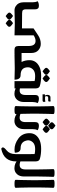

<svg xmlns="http://www.w3.org/2000/svg" viewBox="1081 -1816 937 3175"><g transform="rotate(90 1549.5 -228.5)"><path d="M228 146.5 196.3 122.6Q170.4 102.5 170.4 85Q170.4 66.4 196.8 46.4L225.6 24.4L259.3 47.9Q286.1 66.9 286.1 85Q286.1 106 260.3 124ZM346.7 146.5 314.9 122.6Q289.1 102.5 289.1 85Q289.1 66.4 315.4 46.4L344.2 24.4L377.9 47.9Q404.8 66.9 404.8 85Q404.8 106 378.9 124ZM351.1 -4.9 135.3 0Q93.8 0 62.5 -21.5Q0 -62 0 -146.5V-295.9Q0 -320.8 -4.2 -342.8Q-8.3 -364.7 -18.1 -380.9Q8.3 -403.3 59.1 -403.3Q116.2 -403.3 116.2 -341.8V-184.6Q116.2 -155.8 128.4 -140.6Q140.6 -125.5 182.6 -125.5L431.2 -123.5V-314.5L546.4 -391.1Q610.8 -434.1 688 -434.1Q748 -434.1 793.2 -393.8Q838.4 -353.5 838.4 -274.9V-106Q838.4 -81.1 842.8 -59.1Q847.2 -37.1 856.4 0H783.2Q723.1 0 723.1 -61.5V-222.2Q723.1 -290.5 701.7 -319.3Q680.2 -348.1 638.7 -348.1Q595.2 -348.1 546.4 -316.4V0Q400.4 -4.9 351.1 -4.9Z M869.1 0Q789.6 0 789.6 -62.5V-116.7H986.8Q957 -175.8 957 -247.6Q957 -306.2 987.3 -348.4Q1017.6 -390.6 1074.2 -415.5Q1130.9 -440.4 1216.8 -440.4Q1306.6 -440.4 1376.5 -420.9L1376 -420.4Q1424.3 -412.1 1424.3 -345.2V0H1303.2V-271.5L1302.2 -330.6Q1302.2 -331.5 1301.8 -332.5Q1270 -341.3 1220.2 -341.3Q1145.5 -341.3 1110.1 -304.9Q1074.7 -268.6 1074.7 -222.7Q1074.7 -100.6 1206.1 -100.6Q1278.3 -100.6 1279.8 0Q1254.9 0 1106.4 -3.9H1080.6Q1011.7 -3.9 869.1 0ZM1141.1 -463.9 1109.4 -487.8Q1083.5 -507.8 1083.5 -525.4Q1083.5 -543.9 1109.9 -564L1138.7 -585.9L1172.4 -562.5Q1199.2 -543.5 1199.2 -525.4Q1199.2 -504.4 1173.3 -486.3ZM1259.8 -463.9 1228 -487.8Q1202.1 -507.8 1202.1 -525.4Q1202.1 -543.9 1228.5 -564L1257.3 -585.9L1291 -562.5Q1317.9 -543.5 1317.9 -525.4Q1317.9 -504.4 1292 -486.3Z M1530.3 -544.9Q1530.3 -566.4 1540.8 -580.3Q1551.3 -594.2 1570.3 -594.2H1612.8Q1619.1 -594.2 1624.8 -595.5Q1630.4 -596.7 1634.8 -600.1Q1641.6 -591.3 1641.6 -577.1Q1641.6 -557.1 1625.5 -557.1H1582.5Q1566.9 -557.1 1559.6 -550Q1552.2 -543 1552.2 -531.2Q1552.2 -519 1558.6 -504.9H1606.9Q1614.3 -504.9 1624.8 -506.6Q1635.3 -508.3 1640.1 -511.7Q1647.5 -502 1647.5 -486.3Q1647.5 -463.9 1619.1 -463.9H1522V-502.9H1543Q1530.3 -522.9 1530.3 -544.9ZM1363.8 -113.3Q1416.5 -85 1459 -85Q1495.1 -85 1513.9 -109.1Q1532.7 -133.3 1532.7 -183.1V-341.8Q1532.7 -403.3 1589.8 -403.3Q1640.6 -403.3 1667 -380.9Q1657.2 -364.7 1653.1 -342.8Q1648.9 -320.8 1648.9 -295.9V-156.2Q1648.9 -83.5 1610.4 -41Q1571.8 1.5 1513.7 1.5Q1427.7 1.5 1363.8 -63.5Z M1848.1 -20.5Q1848.1 -10.7 1835.2 -5.4Q1822.3 0 1781.7 0Q1742.2 0 1729 -5.4Q1715.8 -10.7 1715.8 -20.5Q1715.8 -41 1718.8 -102.5Q1721.7 -164.1 1721.7 -275.4V-386.7Q1721.7 -498 1718.8 -559.6Q1715.8 -621.1 1715.8 -641.6Q1715.8 -651.4 1729 -656.7Q1742.2 -662.1 1781.7 -662.1Q1822.3 -662.1 1835.2 -656.7Q1848.1 -651.4 1848.1 -641.6Q1848.1 -621.1 1845 -559.6Q1841.8 -498 1841.8 -386.7V-275.4Q1841.8 -164.1 1845 -102.5Q1848.1 -41 1848.1 -20.5Z M1981.9 -463.9 1950.2 -487.8Q1924.3 -507.8 1924.3 -525.4Q1924.3 -543.9 1950.7 -564L1979.5 -585.9L2013.2 -562.5Q2040 -543.5 2040 -525.4Q2040 -504.4 2014.2 -486.3ZM2100.6 -463.9 2068.8 -487.8Q2043 -507.8 2043 -525.4Q2043 -543.9 2069.3 -564L2098.1 -585.9L2131.8 -562.5Q2158.7 -543.5 2158.7 -525.4Q2158.7 -504.4 2132.8 -486.3ZM2041.5 -555.2 2009.8 -579.1Q1983.9 -599.1 1983.9 -616.7Q1983.9 -635.3 2010.3 -655.3L2039.1 -677.2L2072.8 -653.8Q2099.6 -634.8 2099.6 -616.7Q2099.6 -595.7 2073.2 -577.6ZM1812 -113.3Q1864.7 -85 1907.2 -85Q1943.4 -85 1962.2 -109.1Q1981 -133.3 1981 -183.1V-341.8Q1981 -403.3 2038.1 -403.3Q2088.9 -403.3 2115.2 -380.9Q2105.5 -364.7 2101.3 -342.8Q2097.2 -320.8 2097.2 -295.9V-156.2Q2097.2 -83.5 2058.6 -41Q2020 1.5 1961.9 1.5Q1876 1.5 1812 -63.5Z M2583 -420.4Q2631.3 -412.1 2631.3 -345.2V-25.9Q2631.3 177.7 2421.4 219.7Q2399.9 209.5 2399.9 190.9Q2399.9 169.9 2448.2 131.3Q2510.3 81.5 2510.3 -16.1V-271.5L2509.3 -330.6Q2509.3 -331.5 2508.8 -332.5Q2477.1 -341.3 2427.2 -341.3Q2352.5 -341.3 2317.1 -304.9Q2281.7 -268.6 2281.7 -222.7Q2296.4 -100.6 2413.1 -100.6Q2485.4 -100.6 2486.8 -5.4Q2461.9 0 2434.1 0Q2339.4 0 2251.7 -64.5Q2164.1 -128.9 2164.1 -247.6Q2164.1 -306.2 2194.3 -348.4Q2224.6 -390.6 2281.2 -415.5Q2337.9 -440.4 2423.8 -440.4Q2513.7 -440.4 2583.5 -420.9Z M2764.2 -386.7Q2764.2 -498 2761.2 -559.6Q2758.3 -621.1 2758.3 -641.6Q2758.3 -651.4 2771.5 -656.7Q2784.7 -662.1 2820.3 -662.1Q2860.8 -662.1 2873.8 -656.7Q2886.7 -651.4 2886.7 -641.6Q2886.7 -621.1 2883.5 -559.6Q2880.4 -498 2880.4 -386.7V-156.2Q2880.4 -83.5 2841.8 -41Q2803.2 1.5 2745.1 1.5Q2659.2 1.5 2595.2 -63.5V-113.3Q2647.9 -85 2690.4 -85Q2726.6 -85 2745.4 -109.1Q2764.2 -133.3 2764.2 -183.1Z M3067.9 -20.5Q3067.9 -10.7 3054.9 -5.4Q3042 0 3001.5 0Q2961.9 0 2948.7 -5.4Q2935.5 -10.7 2935.5 -20.5Q2935.5 -41 2938.5 -102.5Q2941.4 -164.1 2941.4 -275.4V-386.7Q2941.4 -498 2938.5 -559.6Q2935.5 -621.1 2935.5 -641.6Q2935.5 -651.4 2948.7 -656.7Q2961.9 -662.1 3001.5 -662.1Q3042 -662.1 3054.9 -656.7Q3067.9 -651.4 3067.9 -641.6Q3067.9 -621.1 3064.7 -559.6Q3061.5 -498 3061.5 -386.7V-275.4Q3061.5 -164.1 3064.7 -102.5Q3067.9 -41 3067.9 -20.5Z"/></g></svg>

Font: ALMAS
Style: Bold
Weight: 700
Designer: ALMAS Font/ by Husham Jawad Kadhim, derived from the Bainsely font by/ Paul James MIller
Foundry: High-Logic / Made with FontCreator
Version: Version 1.411;September 19, 2021;FontCreator 14.0.0.2814 32-